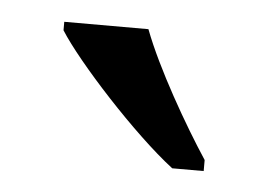

<svg xmlns="http://www.w3.org/2000/svg" viewBox="-28 -799 314 225"><g transform="rotate(5 129.0 -686.0)"><path d="M181 -606H218V-619C193 -657 156 -721 139 -766H40V-756C62 -721 134 -642 181 -606Z"/></g></svg>

Font: Noto Serif Lao Condensed
Style: Regular
Weight: 400
Width: 3
Designer: Monotype Design Team
Foundry: Monotype Imaging Inc.
Version: Version 2.003